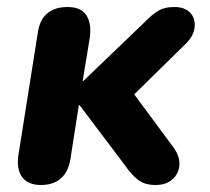

<svg xmlns="http://www.w3.org/2000/svg" viewBox="-20 -519 598 548"><path d="M97 9Q59 9 42.5 -14.5Q26 -38 33 -79L88 -426Q93 -462 114.5 -480.5Q136 -499 173 -499Q211 -499 226.5 -475.5Q242 -452 236 -410L216 -288H218L391 -454Q410 -474 429 -486.5Q448 -499 477 -499Q508 -499 523 -482.5Q538 -466 535.5 -441.5Q533 -417 511 -395L339 -226L337 -285L476 -97Q494 -71 492 -47Q490 -23 472 -7Q454 9 424 9Q394 9 375.5 -4.5Q357 -18 336 -48L207 -219H205L181 -65Q175 -28 153.5 -9.5Q132 9 97 9Z"/></svg>

Font: Nunito ExtraLight ExtraBold
Style: Italic
Weight: 800
Italic angle: -9°
Version: Version 3.602